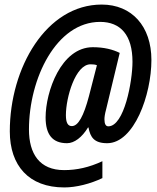

<svg xmlns="http://www.w3.org/2000/svg" viewBox="-20 -742 688 842"><path d="M262 80C314 80 377 64 429 39V-35C371 -8 317 4 261 4C153 4 107 -68 107 -174C107 -398 227 -646 419 -646C509 -646 561 -588 561 -471C561 -386 525 -188 455 -188C444 -188 438 -198 438 -219C438 -228 440 -243 445 -261L505 -510C475 -525 436 -535 387 -535C248 -535 180 -340 180 -227C180 -152 210 -114 274 -114C306 -114 340 -140 366 -183H368C376 -140 393 -114 450 -114C568 -114 644 -326 644 -479C644 -627 558 -722 426 -722C183 -722 23 -445 23 -166C23 -16 106 80 262 80ZM295 -189C278 -189 269 -203 269 -237C269 -315 311 -460 377 -460C389 -460 397 -459 405 -456L370 -320C347 -233 323 -189 295 -189Z"/></svg>

Font: Noto Sans ExtraCondensed
Style: Bold Italic
Weight: 700
Width: 2
Italic angle: -12°
Designer: Monotype Design Team
Foundry: Monotype Imaging Inc.
Version: Version 2.013